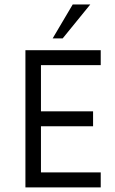

<svg xmlns="http://www.w3.org/2000/svg" viewBox="-20 -813 500 833"><path d="M371.6 -793.5 252 -646.5H208.5L295.4 -793.5ZM417 -530.3H157.7V-330.1H383.8V-265.1H157.7V-64.9H417V0H90.3V-595.2H417Z"/></svg>

Font: Now
Style: Regular
Weight: 400
Designer: Alfredo Marco Pradil
Foundry: Alfredo Marco Pradil
Version: Version 1.200;hotconv 1.0.109;makeotfexe 2.5.65596